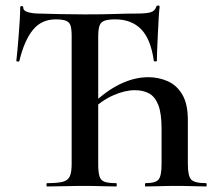

<svg xmlns="http://www.w3.org/2000/svg" viewBox="-20 -674 776 694"><path d="M150 0Q148 0 148 -6Q148 -12 150 -12Q188 -12 207 -17Q226 -22 232.5 -37Q239 -52 239 -81V-544Q239 -569 235 -581.5Q231 -594 218.5 -599Q206 -604 181 -604Q130 -604 99 -566Q68 -528 50 -454Q50 -451 44.5 -451.5Q39 -452 39 -454Q41 -468 43 -492.5Q45 -517 47.5 -546Q50 -575 51.5 -602.5Q53 -630 53 -647Q53 -652 58.5 -652Q64 -652 64 -647Q64 -637 74.5 -632.5Q85 -628 98 -626.5Q111 -625 120 -625Q158 -624 199 -623Q240 -622 286 -622Q355 -622 396.5 -623.5Q438 -625 476 -625Q508 -625 524 -629.5Q540 -634 545 -650Q546 -654 551.5 -654Q557 -654 557 -650Q555 -634 553.5 -606.5Q552 -579 550.5 -548.5Q549 -518 548 -492.5Q547 -467 547 -454Q547 -452 541.5 -452Q536 -452 536 -454Q525 -533 490 -568.5Q455 -604 397 -604Q371 -604 357.5 -599Q344 -594 339.5 -580.5Q335 -567 335 -542V-81Q335 -52 339.5 -37Q344 -22 358 -17Q372 -12 400 -12Q402 -12 402 -6Q402 0 400 0Q377 0 349 -1Q321 -2 286 -2Q247 -2 213 -1Q179 0 150 0ZM506 0Q504 0 504 -6Q504 -12 506 -12Q542 -12 553 -25Q564 -38 564 -81V-209Q564 -265 552 -295Q540 -325 518.5 -336.5Q497 -348 467 -348Q432 -348 389.5 -329.5Q347 -311 306 -271L296 -280Q353 -339 408 -367Q463 -395 516 -395Q552 -395 585 -381Q618 -367 638.5 -333Q659 -299 659 -240V-81Q659 -38 671 -25Q683 -12 725 -12Q727 -12 727 -6Q727 0 725 0Q708 0 680.5 -1Q653 -2 616 -2Q583 -2 554.5 -1Q526 0 506 0Z"/></svg>

Font: Cormorant SemiBold
Style: Regular
Weight: 600
Designer: Christian Thalmann (Catharsis Fonts)
Foundry: Catharsis Fonts
Version: Version 4.000